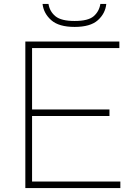

<svg xmlns="http://www.w3.org/2000/svg" viewBox="-20 -950 682 970"><path d="M108 0V-740H583V-707H142V-397H533V-364H142V-33H588V0ZM357 -814Q277.5 -814 239 -848Q200.5 -882 195 -930H225Q231 -892 260 -868Q289 -844 357 -844Q425.5 -844 453.2 -868Q481 -892 487 -930H517Q512 -881.5 474.2 -847.8Q436.5 -814 357 -814Z"/></svg>

Font: Encode Sans Exp Th
Style: Regular
Weight: 100
Width: 7
Designer: Multiple Designers
Foundry: Impallari Type
Version: Version 3.002; ttfautohint (v1.8.3) -l 8 -r 50 -G 200 -x 14 